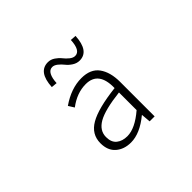

<svg xmlns="http://www.w3.org/2000/svg" viewBox="-165 -1053 1331 1331"><g transform="rotate(-45 500.0 -388.0)"><path d="M444.3 12.7Q377 12.7 333.5 -24.9Q290 -62.5 290 -133.8Q290 -221.7 370.6 -268.1Q451.2 -314.5 629.9 -335Q633.8 -496.1 507.8 -496.1Q420.9 -496.1 339.8 -434.6L313.5 -476.6Q415 -546.9 515.6 -546.9Q605.5 -546.9 646.5 -490.2Q687.5 -433.6 687.5 -337.9V0H638.7L632.8 -68.4H630.9Q532.2 12.7 444.3 12.7ZM457 -36.1Q533.2 -36.1 629.9 -119.1V-292Q476.6 -274.4 412.1 -237.3Q347.7 -200.2 347.7 -136.7Q347.7 -85 378.4 -60.5Q409.2 -36.1 457 -36.1ZM593.8 -640.6Q566.4 -640.6 541.5 -656.7Q516.6 -672.9 501.5 -692.4Q486.3 -711.9 466.3 -728Q446.3 -744.1 427.7 -744.1Q400.4 -744.1 386.2 -716.8Q372.1 -689.5 370.1 -643.6L327.1 -647.5Q335 -789.1 429.7 -789.1Q457 -789.1 481 -772.9Q504.9 -756.8 520 -737.3Q535.2 -717.8 555.2 -701.7Q575.2 -685.5 594.7 -685.5Q646.5 -685.5 651.4 -785.2L694.3 -782.2Q686.5 -640.6 593.8 -640.6Z"/></g></svg>

Font: GenEi Gothic M Light
Style: Regular
Weight: 300
Designer: o_tamon (Modified); [Source Han Sans]
Ryoko NISHIZUKA  (kana & ideographs); Paul D. Hunt (Latin, Greek & Cyrillic); Wenl
Version: Version 1.1a;Original Version 1.004